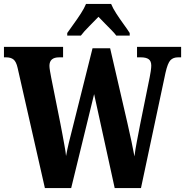

<svg xmlns="http://www.w3.org/2000/svg" viewBox="-23 -951 936 971"><path d="M66 -608Q59 -639 45.5 -650Q32 -661 8 -661H-3V-714H296V-661H276Q227 -661 227 -618Q227 -609 230 -591Q233 -573 236 -558L282 -328Q287 -304 292.5 -273Q298 -242 303.5 -213Q309 -184 311 -162Q317 -195 325.5 -230.5Q334 -266 345 -308L445 -707H534L622 -326Q633 -277 642 -235.5Q651 -194 657 -160Q661 -194 669 -234.5Q677 -275 685 -318L734 -560Q737 -573 739.5 -591.5Q742 -610 742 -619Q742 -642 729 -651.5Q716 -661 690 -661H670V-714H893V-661H877Q853 -661 839 -646.5Q825 -632 814 -583L690 0H557L453 -475L337 0H204ZM317 -784Q330 -803 349 -829Q368 -855 385.5 -882Q403 -909 412 -931H539Q548 -909 565.5 -882Q583 -855 602 -829Q621 -803 633 -784V-771H565Q558 -781 541 -798.5Q524 -816 505.5 -834.5Q487 -853 475 -866Q455 -845 428 -818Q401 -791 386 -771H317Z"/></svg>

Font: Noto Serif Ethiopic ExtraCondensed ExtraBold
Style: Regular
Weight: 800
Width: 2
Designer: Monotype Design Team
Foundry: Monotype Imaging Inc.
Version: Version 2.102; ttfautohint (v1.8.4.7-5d5b)